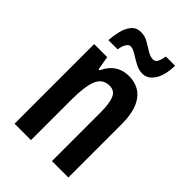

<svg xmlns="http://www.w3.org/2000/svg" viewBox="-221 -835 926 926"><g transform="rotate(45 242.0 -372.5)"><path d="M287 -553Q354 -553 390 -505Q426 -457 426 -363V0H314V-333Q314 -393 301 -423.5Q288 -454 254 -454Q208 -454 189.5 -411.5Q171 -369 171 -269V0H59V-543H148L160 -472H167Q204 -553 287 -553ZM94 -605Q96 -636 103.5 -668Q111 -700 129 -722Q147 -744 179 -744Q205 -744 228 -730.5Q251 -717 272 -704Q293 -691 313 -691Q327 -691 334.5 -705.5Q342 -720 346 -745H409Q407 -677 383 -641.5Q359 -606 324 -606Q299 -606 274.5 -619.5Q250 -633 228.5 -646.5Q207 -660 191 -660Q180 -660 170.5 -646Q161 -632 157 -605Z"/></g></svg>

Font: Noto Sans Ethiopic ExtraCondensed SemiBold
Style: Regular
Weight: 600
Width: 2
Designer: Monotype Design Team
Foundry: Monotype Imaging Inc.
Version: Version 2.102; ttfautohint (v1.8.4.7-5d5b)